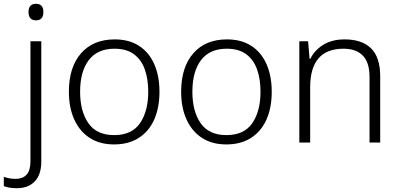

<svg xmlns="http://www.w3.org/2000/svg" viewBox="-72 -749 2101 1009"><path d="M78 -686Q78 -729 117 -729Q156 -729 156 -686Q156 -642 117 -642Q78 -642 78 -686ZM17 240Q-6 240 -23 237Q-40 234 -52 229V180Q-24 191 11 191Q47 191 67.5 169Q88 147 88 99V-532H145V100Q145 168 111 204Q77 240 17 240Z M766 -267Q766 -183 738.5 -121Q711 -59 657.5 -24.5Q604 10 527 10Q453 10 400 -24Q347 -58 318.5 -120.5Q290 -183 290 -267Q290 -396 354 -469Q418 -542 531 -542Q607 -542 659.5 -507.5Q712 -473 739 -411Q766 -349 766 -267ZM349 -267Q349 -164 392.5 -101.5Q436 -39 528 -39Q621 -39 664 -102Q707 -165 707 -267Q707 -333 689 -384Q671 -435 632 -464Q593 -493 530 -493Q440 -493 394.5 -433Q349 -373 349 -267Z M1356 -267Q1356 -183 1328.5 -121Q1301 -59 1247.5 -24.5Q1194 10 1117 10Q1043 10 990 -24Q937 -58 908.5 -120.5Q880 -183 880 -267Q880 -396 944 -469Q1008 -542 1121 -542Q1197 -542 1249.5 -507.5Q1302 -473 1329 -411Q1356 -349 1356 -267ZM939 -267Q939 -164 982.5 -101.5Q1026 -39 1118 -39Q1211 -39 1254 -102Q1297 -165 1297 -267Q1297 -333 1279 -384Q1261 -435 1222 -464Q1183 -493 1120 -493Q1030 -493 984.5 -433Q939 -373 939 -267Z M1739 -542Q1830 -542 1878 -495Q1926 -448 1926 -348V0H1870V-344Q1870 -420 1835 -456.5Q1800 -493 1733 -493Q1558 -493 1558 -290V0H1501V-532H1547L1555 -440H1559Q1580 -484 1626 -513Q1672 -542 1739 -542Z"/></svg>

Font: Noto Sans Lao UI Light
Style: Regular
Weight: 300
Designer: Monotype Design Team
Foundry: Monotype Imaging Inc.
Version: Version 2.000; ttfautohint (v1.8.4.7-5d5b)